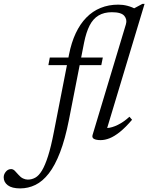

<svg xmlns="http://www.w3.org/2000/svg" viewBox="-202 -730 784 1014"><path d="M53.5 -386 61 -426H341L333 -386ZM162 -96.5Q142 5 115.2 74.5Q88.5 144 55.8 186Q23 228 -15 246.5Q-53 265 -95.5 265Q-139 265 -160.8 248.5Q-182.5 232 -182.5 206.5Q-182.5 190.5 -171.2 176.8Q-160 163 -143 163Q-133 163 -124 171.8Q-115 180.5 -104 193.5Q-93 206.5 -80.2 212.5Q-67.5 218.5 -55 218.5Q-34 218.5 -15.5 208.2Q3 198 19.5 170.8Q36 143.5 51.8 94.2Q67.5 45 82.5 -33L162.5 -442Q175 -505.5 198 -554.5Q221 -603.5 254 -637.2Q287 -671 329.5 -688.2Q372 -705.5 423 -705.5Q435 -705.5 447 -704Q459 -702.5 471.5 -699.2Q484 -696 496.5 -690.8Q509 -685.5 521.5 -678L485 -674.5L550 -709.5H561.5L364 -54Q388.5 -55 420.2 -70.5Q452 -86 481.5 -113.5L495.5 -97.5Q460.5 -56.5 431 -33Q401.5 -9.5 376.8 0.2Q352 10 329.5 10Q306 10 294.2 3.5Q282.5 -3 287 -17.5L463 -602Q470.5 -627 454.5 -646.2Q438.5 -665.5 389 -665.5Q347.5 -665.5 318.5 -648.2Q289.5 -631 271.2 -595.2Q253 -559.5 242 -504.5Z"/></svg>

Font: Newsreader Text
Style: Italic
Weight: 400
Italic angle: -17°
Designer: Hugues Gentile
Foundry: Production Type
Version: Version 1.001